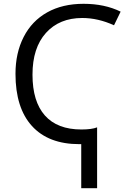

<svg xmlns="http://www.w3.org/2000/svg" viewBox="-20 -744 679 1004"><path d="M410.2 -649.9Q290.5 -649.9 220.2 -571.8Q149.9 -493.7 149.9 -353.5Q149.9 -213.4 214.8 -140.1Q279.8 -66.9 405.8 -66.9Q460 -66.9 487.8 -78.1V240.2H404.8V9.8H395Q233.4 9.8 147.2 -85Q61 -179.7 61 -357.9Q61 -467.3 103.8 -550.8Q146.5 -634.3 226.6 -679.2Q306.6 -724.1 417 -724.1Q527.3 -724.1 610.8 -683.1L576.2 -611.8Q492.7 -649.9 410.2 -649.9Z"/></svg>

Font: OpenSans
Style: Regular
Weight: 400
Foundry: Ascender Corporation
Version: Version 1.10